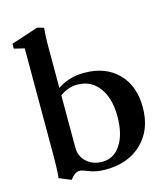

<svg xmlns="http://www.w3.org/2000/svg" viewBox="-111 -812 792 914"><g transform="rotate(-15 285.0 -354.5)"><path d="M128.9 16.6 70.3 -7.8Q75.2 -31.2 75.2 -132.8V-646L24.4 -658.2V-682.1L157.7 -726.1L189.5 -716.8Q185.5 -679.2 185.5 -634.8V-421.4Q242.7 -460.4 317.9 -460.4Q422.4 -460.4 483.9 -398.2Q545.4 -335.9 545.4 -230Q545.4 -120.1 478 -54.4Q410.6 11.2 297.9 11.2Q252 11.2 218.3 -2.9Q187.5 -15.6 175.3 -15.6Q153.3 -15.6 128.9 16.6ZM185.5 -126.5Q185.5 -84 216.1 -56.4Q246.6 -28.8 293 -28.8Q350.1 -28.8 383.8 -80.3Q417.5 -131.8 417.5 -219.2Q417.5 -309.6 377.9 -362.1Q338.4 -414.6 271.5 -414.6Q225.6 -414.6 185.5 -384.8Z"/></g></svg>

Font: Elstob 8pt SemiBold
Style: Regular
Weight: 600
Designer: Peter S. Baker
Version: Version 1.015